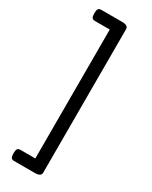

<svg xmlns="http://www.w3.org/2000/svg" viewBox="-273 -1067 945 1197"><g transform="rotate(30 200.0 -469.0)"><path d="M42 35Q42 12 48 3.5Q54 -5 69 -5H176V-933H69Q54 -933 48 -942Q42 -951 42 -973Q42 -996 48 -1004.5Q54 -1013 69 -1013H219Q263 -1013 263 -986V47Q263 75 219 75H69Q54 75 48 66Q42 57 42 35Z"/></g></svg>

Font: Playwrite US Modern
Style: Regular
Weight: 400
Designer: Veronika Burian, José Scaglione
Foundry: TypeTogether
Version: Version 1.002